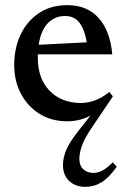

<svg xmlns="http://www.w3.org/2000/svg" viewBox="-20 -459 488 744"><path d="M417.5 -85.5 339.5 30Q307 77.5 297.2 106.2Q287.5 135 287.5 156.5Q287.5 182.5 302.8 196.8Q318 211 342.5 211Q358.5 211 375.8 202.5Q393 194 417 170L432.5 187Q403 229 374 247Q345 265 311 265Q272 265 248 242.2Q224 219.5 224 180.5Q224 151 237.5 120.2Q251 89.5 285.5 46L330.5 -11Q289 11 240.5 11Q180 11 133.8 -17.5Q87.5 -46 61.2 -95.5Q35 -145 35 -207.5Q35 -271 59.2 -323.5Q83.5 -376 129.8 -407.5Q176 -439 241 -439Q318 -439 362.5 -389Q407 -339 415 -248.5H126.5Q126.5 -242.5 126.5 -236Q126.5 -154 172.5 -107Q218.5 -60 293.5 -60Q350.5 -60 403.5 -102.5ZM232 -397Q193 -397 165.8 -369.5Q138.5 -342 130 -285.5L316 -295Q309 -342 289 -369.5Q269 -397 232 -397Z"/></svg>

Font: Newsreader Text Medium
Style: Regular
Weight: 500
Designer: Hugues Gentile
Foundry: Production Type
Version: Version 1.001